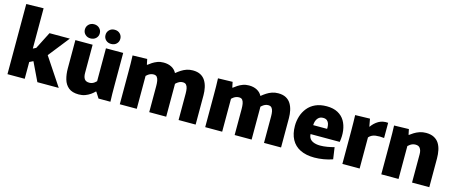

<svg xmlns="http://www.w3.org/2000/svg" viewBox="-45 -1359 4692 1978"><g transform="rotate(15 2301.0 -370.0)"><path d="M51 -748 235 -752V-322L306 -358L248 -300L360 -520H577L368 -255V-346L598 0H370L240 -271L322 -222L235 -179V0H51Z M813 12Q743 12 704.5 -19.5Q666 -51 651 -103.5Q636 -156 636 -218V-520H820V-218Q820 -178 835 -155.5Q850 -133 887 -133Q904 -133 917.5 -138Q931 -143 942 -151.5Q953 -160 962 -169V-520H1146V-178Q1146 -127 1146.5 -82.5Q1147 -38 1149 0H1022L982 -63H977Q961 -46 936.5 -28.5Q912 -11 881 0.5Q850 12 813 12ZM781 -577Q747 -577 724.5 -598.5Q702 -620 702 -652Q702 -684 724.5 -706Q747 -728 781 -728Q816 -728 838.5 -706Q861 -684 861 -652Q861 -620 838.5 -598.5Q816 -577 781 -577ZM1001 -577Q966 -577 944 -598.5Q922 -620 922 -652Q922 -684 944 -706Q966 -728 1001 -728Q1036 -728 1058 -706Q1080 -684 1080 -652Q1080 -620 1058 -598.5Q1036 -577 1001 -577Z M1249 -343Q1249 -392 1248.5 -433.5Q1248 -475 1246 -520L1401 -524L1413 -466H1418Q1435 -480 1458 -495Q1481 -510 1510 -521Q1539 -532 1575 -532Q1625 -532 1661 -512.5Q1697 -493 1714 -459H1717Q1740 -478 1765.5 -494.5Q1791 -511 1821 -521.5Q1851 -532 1887 -532Q1937 -532 1970 -514Q2003 -496 2022 -465Q2041 -434 2049.5 -394.5Q2058 -355 2058 -313V0H1876V-284Q1876 -313 1871.5 -336Q1867 -359 1855 -373Q1843 -387 1818 -387Q1799 -387 1783.5 -379.5Q1768 -372 1755 -361Q1742 -350 1733 -338L1743 -385Q1744 -353 1744 -332.5Q1744 -312 1744 -282V0H1563V-279Q1563 -308 1559 -332.5Q1555 -357 1543.5 -372Q1532 -387 1507 -387Q1489 -387 1474 -381Q1459 -375 1448 -366.5Q1437 -358 1430 -351V0H1249Z M2160 -343Q2160 -392 2159.5 -433.5Q2159 -475 2157 -520L2312 -524L2324 -466H2329Q2346 -480 2369 -495Q2392 -510 2421 -521Q2450 -532 2486 -532Q2536 -532 2572 -512.5Q2608 -493 2625 -459H2628Q2651 -478 2676.5 -494.5Q2702 -511 2732 -521.5Q2762 -532 2798 -532Q2848 -532 2881 -514Q2914 -496 2933 -465Q2952 -434 2960.5 -394.5Q2969 -355 2969 -313V0H2787V-284Q2787 -313 2782.5 -336Q2778 -359 2766 -373Q2754 -387 2729 -387Q2710 -387 2694.5 -379.5Q2679 -372 2666 -361Q2653 -350 2644 -338L2654 -385Q2655 -353 2655 -332.5Q2655 -312 2655 -282V0H2474V-279Q2474 -308 2470 -332.5Q2466 -357 2454.5 -372Q2443 -387 2418 -387Q2400 -387 2385 -381Q2370 -375 2359 -366.5Q2348 -358 2341 -351V0H2160Z M3326 12Q3237 12 3175 -18.5Q3113 -49 3081 -108.5Q3049 -168 3049 -253Q3049 -306 3064.5 -355.5Q3080 -405 3112.5 -445.5Q3145 -486 3195.5 -509Q3246 -532 3315 -532Q3386 -532 3434 -506Q3482 -480 3508 -435.5Q3534 -391 3541.5 -333.5Q3549 -276 3538 -212H3145L3245 -286Q3220 -226 3229.5 -190.5Q3239 -155 3272 -139Q3305 -123 3352 -123Q3388 -123 3428.5 -130Q3469 -137 3501 -146L3519 -21Q3475 -5 3423.5 3.5Q3372 12 3326 12ZM3146 -308H3377Q3378 -312 3378 -315Q3378 -318 3378 -321Q3378 -342 3372.5 -361.5Q3367 -381 3352 -394Q3337 -407 3310 -407Q3277 -407 3257.5 -386.5Q3238 -366 3232 -334Q3226 -302 3234 -268Z M3623 0V-347Q3623 -404 3622 -444.5Q3621 -485 3620 -520L3777 -524L3792 -443H3795Q3824 -485 3867 -510.5Q3910 -536 3969 -531V-369Q3924 -375 3879.5 -369.5Q3835 -364 3807 -332V0Z M4038 -342Q4038 -393 4037.5 -437.5Q4037 -482 4035 -520L4192 -524L4204 -466H4208Q4225 -479 4249.5 -494.5Q4274 -510 4305.5 -521Q4337 -532 4374 -532Q4425 -532 4459.5 -514Q4494 -496 4513.5 -465Q4533 -434 4541.5 -393Q4550 -352 4550 -306V0H4366V-302Q4366 -324 4361.5 -339.5Q4357 -355 4349 -366Q4341 -377 4329 -382Q4317 -387 4301 -387Q4284 -387 4269.5 -382Q4255 -377 4243.5 -368.5Q4232 -360 4222 -351V0H4038Z"/></g></svg>

Font: Murecho Thin ExtraBold
Style: Regular
Weight: 800
Version: Version 1.010